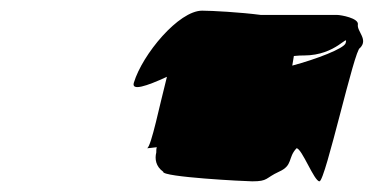

<svg xmlns="http://www.w3.org/2000/svg" viewBox="-20 -774 701 360"><path d="M231 -619C226 -603 254 -612 293 -630C279 -576 264 -501 256 -496C259 -496 264 -497 274 -498C273 -495 273 -492 273 -488C270 -476 272 -462 286 -452C283 -442 441 -434 453 -434C483 -434 477 -440 503 -452C530 -464 519 -478 536 -496C546 -496 569 -434 579 -434C590 -434 645 -684 655 -684C671 -700 649 -715 651 -728C653 -740 619 -746 612 -746H469C431 -751 377 -754 359 -754C315 -754 247 -672 231 -619ZM254 -496C253 -496 255 -496 256 -496ZM531 -669C539 -670 546 -670 550 -670C611 -670 634 -713 628 -693C625 -683 573 -663 528 -651C529 -658 530 -664 531 -669ZM514 -577Z"/></svg>

Font: bitstorm
Style: exextobl
Weight: 400
Version: Version 0.2